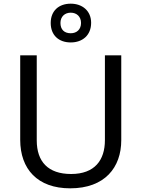

<svg xmlns="http://www.w3.org/2000/svg" viewBox="-20 -1015 771 1045"><path d="M365 -784C429 -784 476 -823 476 -891C476 -956 428 -995 365 -995C300 -995 256 -956 256 -890C256 -823 300 -784 365 -784ZM365 -834C329 -834 309 -855 309 -890C309 -925 333 -946 365 -946C397 -946 421 -925 421 -890C421 -855 398 -834 365 -834ZM640 -252V-714H551V-252C551 -144 496 -68 367 -68C242 -68 180 -135 180 -251V-714H90V-254C90 -95 184 10 362 10C551 10 640 -104 640 -252Z"/></svg>

Font: Noto Sans Lycian
Style: Regular
Weight: 400
Designer: Monotype Design Team
Foundry: Monotype Imaging Inc.
Version: Version 2.002